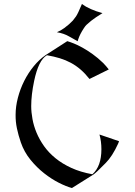

<svg xmlns="http://www.w3.org/2000/svg" viewBox="-20 -947 678 967"><path d="M579.6 -235.8Q577.1 -227.5 575.2 -224.1Q545.9 -159.7 512.2 -126Q486.8 -100.1 471.7 -85.9Q456.5 -71.8 451.2 -68.4L342.3 0Q314.5 -7.3 277.1 -26.1Q239.7 -44.9 202.4 -74.2Q165 -103.5 133.3 -142.6Q101.6 -181.6 85 -229.5Q72.3 -266.6 65.2 -300.5Q58.1 -334.5 58.6 -368.7Q58.6 -410.6 70.1 -454.6Q81.5 -498.5 101.8 -539.1Q122.1 -579.6 149.9 -613.5Q177.7 -647.5 210.4 -669.9L318.8 -739.7Q332.5 -735.8 352.1 -728Q371.6 -720.2 395.5 -707Q419.4 -693.8 446 -674.8Q472.7 -655.8 500 -629.4Q515.1 -613.8 527.8 -597.2L430.7 -549.3Q408.7 -577.1 385.7 -596.9Q362.8 -616.7 336.9 -630.6Q311 -644.5 281.5 -653.6Q252 -662.6 216.3 -668.9L215.8 -668.5Q173.8 -644 151.9 -539.1Q137.2 -468.8 137.2 -412.6Q137.2 -381.8 143.6 -347.2Q149.9 -312.5 164.3 -278.1Q178.7 -243.7 202.1 -210.7Q225.6 -177.7 259.8 -149.9Q293.9 -122.1 339.8 -101.1Q385.7 -80.1 445.3 -69.3Q490.7 -109.4 490.7 -195.3Q490.7 -234.9 481 -269.5ZM266.6 -784.7Q285.6 -792.5 303.7 -805.7Q329.1 -824.2 347.2 -843.8Q351.6 -848.6 362.8 -864.3Q371.6 -876.5 392.6 -926.8Q430.2 -898.9 496.1 -880.9L463.4 -859.9Q439 -843.8 415.5 -821.8Q410.2 -816.9 402.8 -805.7Q381.8 -773.9 373.5 -747.6Q371.1 -739.7 371.1 -739.3L327.6 -763.7Q301.8 -778.8 266.6 -784.7Z"/></svg>

Font: MedievalSharp
Style: Regular
Weight: 500
Version: Version 1.0